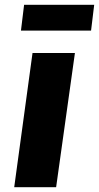

<svg xmlns="http://www.w3.org/2000/svg" viewBox="-20 -777 411 797"><path d="M39 0 115 -557H291L213 0ZM67 -650 80 -757H371L358 -650Z"/></svg>

Font: Merriweather Sans ExtraBold
Style: Italic
Weight: 800
Italic angle: -7.5°
Designer: Eben Sorkin
Foundry: Eben Sorkin
Version: Version 2.001; ttfautohint (v1.8.3)